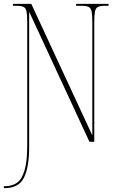

<svg xmlns="http://www.w3.org/2000/svg" viewBox="-31 -734 603 994"><path d="M-11 240V230H-6Q31 230 56.5 212.5Q82 195 96 148.5Q110 102 110 16V-616Q110 -655 106.5 -673.5Q103 -692 91 -698Q79 -704 54 -704H36V-714H131L447 -33V-616Q447 -655 443.5 -673.5Q440 -692 428 -698Q416 -704 391 -704H363V-714H531V-704H513Q488 -704 476 -698Q464 -692 460.5 -673.5Q457 -655 457 -616V0H432L120 -673V26Q120 132 93 186Q66 240 -8 240Z"/></svg>

Font: Noto Serif Display ExtraCondensed Thin
Style: Regular
Weight: 100
Width: 2
Designer: Monotype Design Team
Foundry: Monotype Imaging Inc.
Version: Version 2.009